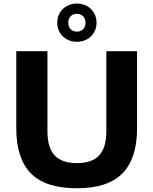

<svg xmlns="http://www.w3.org/2000/svg" viewBox="-20 -1020 838 1050"><path d="M69 -317.5V-740H239.5V-302Q239.5 -212 279 -170Q318.5 -128 400.5 -128Q483 -128 522.2 -170Q561.5 -212 561.5 -302V-740H729.5V-317.5Q729.5 -154 650 -72.2Q570.5 9.5 400.5 9.5Q228.5 9.5 148.8 -72Q69 -153.5 69 -317.5ZM293 -896Q293 -926 307 -949.8Q321 -973.5 345.5 -987Q370 -1000.5 400.5 -1000.5Q431 -1000.5 455.5 -987Q480 -973.5 494 -949.8Q508 -926 508 -896Q508 -866 494 -842.2Q480 -818.5 455.5 -805Q431 -791.5 400.5 -791.5Q370 -791.5 345.5 -805Q321 -818.5 307 -842.2Q293 -866 293 -896ZM447.5 -896Q447.5 -918 434.5 -931.2Q421.5 -944.5 400.5 -944.5Q379.5 -944.5 366.5 -931.2Q353.5 -918 353.5 -896Q353.5 -873.5 366.5 -860.2Q379.5 -847 400.5 -847Q421.5 -847 434.5 -860.2Q447.5 -873.5 447.5 -896Z"/></svg>

Font: Encode Sans Semi Expanded
Style: Bold
Weight: 700
Width: 6
Designer: Multiple Designers
Foundry: Impallari Type
Version: Version 2.000